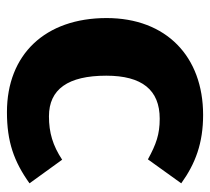

<svg xmlns="http://www.w3.org/2000/svg" viewBox="-46 -542 605 553"><g transform="rotate(-90 256.5 -265.5)"><path d="M210 -548C125 -548 68 -528 5 -483L73 -389C114 -416 151 -427 198 -427C276 -427 315 -372 315 -262C315 -159 274 -108 191 -108C146 -108 118 -118 74 -142L5 -46C62 -5 121 17 202 17C370 17 481 -89 481 -261C481 -438 376 -548 210 -548Z"/></g></svg>

Font: Fira Sans
Style: Bold
Weight: 700
Designer: Carrois Corporate & Edenspiekermann AG
Foundry: Carrois Corporate GbR & Edenspiekermann AG
Version: Version 4.203